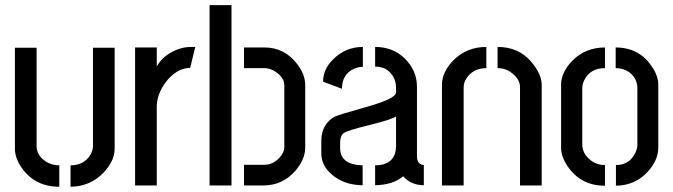

<svg xmlns="http://www.w3.org/2000/svg" viewBox="-20 -710 2577 735"><path d="M37.1 -140.6V-527.3H120.1V-150.4Q120.1 -115.2 155.3 -91.8Q178.7 -77.1 207 -77.1V4.9Q113.3 4.9 62.5 -68.4Q37.1 -105.5 37.1 -140.6ZM250 4.9V-77.1Q302.7 -77.1 327.1 -119.1Q335.9 -134.8 335.9 -150.4V-527.3H418.9V-140.6Q418.9 -94.7 377 -49.8Q326.2 3.9 250 4.9Z M497.1 0V-528.3H580.1V-456.1Q605.5 -499 656.2 -519.5Q683.6 -530.3 710 -530.3H727.5L708 -450.2Q654.3 -449.2 612.3 -392.6Q580.1 -347.7 580.1 -299.8V0Z M782.2 0V-690.4H866.2V0ZM914.1 0V-79.1H991.2Q1029.3 -79.1 1055.7 -113.3Q1068.4 -130.9 1068.4 -146.5V-382.8Q1068.4 -412.1 1036.1 -434.6Q1014.6 -449.2 992.2 -449.2H914.1V-528.3H992.2Q1070.3 -528.3 1119.1 -462.9Q1147.5 -424.8 1148.4 -386.7V-144.5Q1148.4 -99.6 1109.4 -54.7Q1061.5 -1 990.2 0Z M1210 -123Q1210 -69.3 1262.7 -32.2Q1307.6 -1 1368.2 -1V-77.1Q1283.2 -79.1 1282.2 -141.6V-168Q1283.2 -189.5 1293.9 -199.2Q1305.7 -210 1398.4 -232.4Q1470.7 -250 1496.1 -263.7V-151.4Q1496.1 -87.9 1434.6 -78.1Q1424.8 -77.1 1416 -77.1V-1Q1484.4 -2 1523.4 -35.2Q1553.7 -1 1602.5 -1V-78.1Q1577.1 -80.1 1576.2 -110.4V-377.9Q1576.2 -440.4 1528.3 -487.3Q1483.4 -530.3 1416 -530.3V-455.1Q1461.9 -455.1 1484.4 -418Q1496.1 -398.4 1496.1 -375V-356.4Q1496.1 -332 1379.9 -299.8Q1275.4 -270.5 1259.8 -262.7Q1210 -233.4 1210 -169.9ZM1216.8 -397.5 1289.1 -370.1Q1289.1 -424.8 1334 -446.3Q1350.6 -454.1 1369.1 -454.1V-530.3Q1301.8 -530.3 1253.9 -481.4Q1216.8 -444.3 1216.8 -397.5Z M1671.9 0V-385.7Q1671.9 -432.6 1713.9 -477.5Q1765.6 -530.3 1841.8 -530.3V-449.2Q1792 -449.2 1765.6 -410.2Q1754.9 -393.6 1754.9 -376V0ZM1884.8 -449.2V-530.3Q1975.6 -530.3 2026.4 -457Q2053.7 -418.9 2053.7 -385.7V0H1970.7V-376Q1970.7 -406.2 1940.4 -429.7Q1916 -449.2 1884.8 -449.2Z M2127.9 -144.5V-385.7Q2127.9 -431.6 2168.9 -475.6Q2219.7 -528.3 2295.9 -528.3V-449.2Q2238.3 -449.2 2215.8 -401.4Q2209 -386.7 2209 -372.1V-157.2Q2209 -121.1 2242.2 -95.7Q2265.6 -78.1 2295.9 -78.1V1Q2203.1 1 2152.3 -74.2Q2127.9 -111.3 2127.9 -144.5ZM2337.9 1V-78.1Q2389.6 -78.1 2412.1 -125Q2419.9 -140.6 2419.9 -155.3V-372.1Q2419.9 -412.1 2385.7 -435.5Q2364.3 -449.2 2336.9 -449.2V-528.3Q2426.8 -528.3 2475.6 -455.1Q2500 -418.9 2500 -385.7V-144.5Q2500 -96.7 2459 -51.8Q2411.1 0 2337.9 1Z"/></svg>

Font: Post No Bills Jaffna SemiBold
Style: Regular
Weight: 600
Designer: Kosala Senevirathne, Siva Puranthara, Lasantha Premarathna, Tharique Azeez
Foundry: Mooniak
Version: Version 1.220 ; ttfautohint (v1.6)